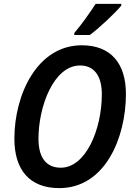

<svg xmlns="http://www.w3.org/2000/svg" viewBox="-20 -958 691 988"><path d="M363 -789 362 -778H442C488 -811 575 -893 604 -929V-938H472C442 -892 400 -832 363 -789ZM285 10C523 10 628 -253 628 -474C628 -631 551 -725 401 -725C171 -725 54 -471 54 -244C54 -83 133 10 285 10ZM293 -95C220 -95 178 -144 178 -244C178 -412 257 -621 392 -621C465 -621 504 -567 504 -473C504 -291 421 -95 293 -95Z"/></svg>

Font: Noto Sans SemiCondensed SemiBold
Style: Italic
Weight: 600
Width: 4
Italic angle: -12°
Designer: Monotype Design Team
Foundry: Monotype Imaging Inc.
Version: Version 2.013